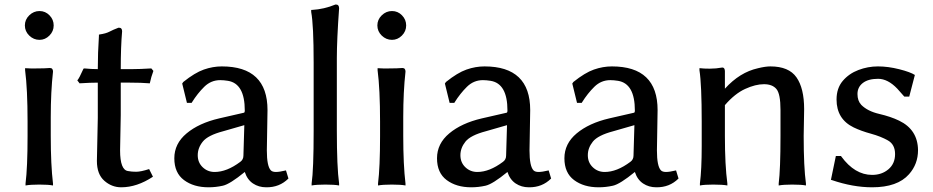

<svg xmlns="http://www.w3.org/2000/svg" viewBox="-20 -794 4046 833"><path d="M87.9 -683.6Q87.9 -709 106.9 -727.5Q126 -746.1 151.4 -746.1Q176.8 -746.1 194.8 -727.5Q212.9 -709 212.9 -683.6Q212.9 -658.2 194.3 -639.6Q175.8 -621.1 151.4 -621.1Q126 -621.1 106.9 -639.6Q87.9 -658.2 87.9 -683.6ZM88.9 -489.3V-498H92.8Q100.6 -497.1 112.3 -497.1H137.7Q175.8 -497.1 196.3 -499Q210 -499 210 -483.4Q200.2 -395.5 200.2 -286.1V-204.1Q200.2 -79.1 210 2.9V10.7Q190.4 6.8 150.4 6.8Q111.3 6.8 90.8 10.7V2Q99.6 -67.4 99.6 -204.1V-266.6Q99.6 -407.2 88.9 -489.3Z M315.4 -445.3Q323.2 -453.1 341.8 -495.1L343.8 -497.1H346.7Q377 -494.1 404.3 -494.1Q404.3 -565.4 409.2 -637.7V-643.6L412.1 -644.5Q439.5 -648.4 455.1 -656.7Q470.7 -665 494.1 -673.8H496.1Q509.8 -673.8 509.8 -658.2Q503.9 -591.8 503.9 -494.1H553.7Q586.9 -494.1 634.8 -497.1H636.7L645.5 -486.3L636.7 -460L629.9 -432.6H627Q593.8 -435.5 543.9 -435.5H503.9V-294.9L501 -141.6Q501 -55.7 536.1 -51.8Q550.8 -48.8 570.8 -48.8Q590.8 -48.8 627 -60.5L643.6 -27.3Q574.2 18.6 505.9 18.6Q464.8 18.6 432.6 -9.8Q400.4 -38.1 400.4 -95.7L404.3 -282.2V-435.5Q372.1 -435.5 327.1 -432.6H325.2Z M930.7 -280.3 1037.1 -304.7Q1042 -304.7 1042 -314.5Q1042 -431.6 968.8 -443.4Q950.2 -446.3 935.5 -446.3Q895.5 -446.3 866.2 -417.5Q836.9 -388.7 812.5 -349.6L811.5 -347.7H791L770.5 -431.6L775.4 -438.5Q825.2 -478.5 864.3 -492.2Q903.3 -505.9 942.4 -505.9Q1140.6 -505.9 1140.6 -316.4L1137.7 -141.6Q1137.7 -72.3 1155.3 -54.7Q1162.1 -47.9 1177.2 -47.9Q1192.4 -47.9 1220.7 -54.7L1231.4 -19.5Q1192.4 19.5 1134.8 18.6Q1102.5 18.6 1077.6 2Q1052.7 -14.6 1042 -47.9Q977.5 4.9 946.8 11.7Q916 18.6 884.8 18.6Q820.3 18.6 778.3 -12.7Q736.3 -43.9 736.3 -107.4Q736.3 -170.9 789.6 -215.3Q842.8 -259.8 930.7 -280.3ZM911.1 -47.9Q963.9 -47.9 1022.5 -91.8Q1036.1 -101.6 1036.1 -119.1L1040 -251L948.2 -224.6Q881.8 -207 859.9 -179.7Q837.9 -152.3 837.9 -120.6Q837.9 -88.9 859.4 -68.4Q880.9 -47.9 911.1 -47.9Z M1330.1 -742.2V-751H1334Q1385.7 -753.9 1435.5 -774.4H1437.5Q1451.2 -774.4 1451.2 -757.8Q1441.4 -620.1 1441.4 -542V-226.6Q1441.4 -69.3 1451.2 2V10.7Q1431.6 6.8 1391.6 6.8Q1352.5 6.8 1332 10.7V2Q1340.8 -57.6 1340.8 -226.6V-521.5Q1340.8 -685.5 1330.1 -742.2Z M1617.2 -683.6Q1617.2 -709 1636.2 -727.5Q1655.3 -746.1 1680.7 -746.1Q1706.1 -746.1 1724.1 -727.5Q1742.2 -709 1742.2 -683.6Q1742.2 -658.2 1723.6 -639.6Q1705.1 -621.1 1680.7 -621.1Q1655.3 -621.1 1636.2 -639.6Q1617.2 -658.2 1617.2 -683.6ZM1618.2 -489.3V-498H1622.1Q1629.9 -497.1 1641.6 -497.1H1667Q1705.1 -497.1 1725.6 -499Q1739.3 -499 1739.3 -483.4Q1729.5 -395.5 1729.5 -286.1V-204.1Q1729.5 -79.1 1739.3 2.9V10.7Q1719.7 6.8 1679.7 6.8Q1640.6 6.8 1620.1 10.7V2Q1628.9 -67.4 1628.9 -204.1V-266.6Q1628.9 -407.2 1618.2 -489.3Z M2070.3 -280.3 2176.8 -304.7Q2181.6 -304.7 2181.6 -314.5Q2181.6 -431.6 2108.4 -443.4Q2089.8 -446.3 2075.2 -446.3Q2035.2 -446.3 2005.9 -417.5Q1976.6 -388.7 1952.1 -349.6L1951.2 -347.7H1930.7L1910.2 -431.6L1915 -438.5Q1964.8 -478.5 2003.9 -492.2Q2043 -505.9 2082 -505.9Q2280.3 -505.9 2280.3 -316.4L2277.3 -141.6Q2277.3 -72.3 2294.9 -54.7Q2301.8 -47.9 2316.9 -47.9Q2332 -47.9 2360.4 -54.7L2371.1 -19.5Q2332 19.5 2274.4 18.6Q2242.2 18.6 2217.3 2Q2192.4 -14.6 2181.6 -47.9Q2117.2 4.9 2086.4 11.7Q2055.7 18.6 2024.4 18.6Q1960 18.6 1918 -12.7Q1876 -43.9 1876 -107.4Q1876 -170.9 1929.2 -215.3Q1982.4 -259.8 2070.3 -280.3ZM2050.8 -47.9Q2103.5 -47.9 2162.1 -91.8Q2175.8 -101.6 2175.8 -119.1L2179.7 -251L2087.9 -224.6Q2021.5 -207 1999.5 -179.7Q1977.5 -152.3 1977.5 -120.6Q1977.5 -88.9 1999 -68.4Q2020.5 -47.9 2050.8 -47.9Z M2623 -280.3 2729.5 -304.7Q2734.4 -304.7 2734.4 -314.5Q2734.4 -431.6 2661.1 -443.4Q2642.6 -446.3 2627.9 -446.3Q2587.9 -446.3 2558.6 -417.5Q2529.3 -388.7 2504.9 -349.6L2503.9 -347.7H2483.4L2462.9 -431.6L2467.8 -438.5Q2517.6 -478.5 2556.6 -492.2Q2595.7 -505.9 2634.8 -505.9Q2833 -505.9 2833 -316.4L2830.1 -141.6Q2830.1 -72.3 2847.7 -54.7Q2854.5 -47.9 2869.6 -47.9Q2884.8 -47.9 2913.1 -54.7L2923.8 -19.5Q2884.8 19.5 2827.1 18.6Q2794.9 18.6 2770 2Q2745.1 -14.6 2734.4 -47.9Q2669.9 4.9 2639.2 11.7Q2608.4 18.6 2577.1 18.6Q2512.7 18.6 2470.7 -12.7Q2428.7 -43.9 2428.7 -107.4Q2428.7 -170.9 2481.9 -215.3Q2535.2 -259.8 2623 -280.3ZM2603.5 -47.9Q2656.2 -47.9 2714.8 -91.8Q2728.5 -101.6 2728.5 -119.1L2732.4 -251L2640.6 -224.6Q2574.2 -207 2552.2 -179.7Q2530.3 -152.3 2530.3 -120.6Q2530.3 -88.9 2551.8 -68.4Q2573.2 -47.9 2603.5 -47.9Z M3014.6 -489.3V-498H3018.6Q3032.2 -496.1 3059.6 -496.1Q3086.9 -496.1 3113.3 -501H3114.3Q3124 -501 3125 -486.3V-409.2Q3189.5 -480.5 3268.6 -498Q3300.8 -505.9 3322.3 -505.9Q3402.3 -505.9 3435.5 -458.5Q3468.8 -411.1 3468.8 -320.3L3466.8 -204.1Q3466.8 -69.3 3476.6 2V10.7Q3457 6.8 3417 6.8Q3378.9 6.8 3358.4 10.7V2Q3366.2 -59.6 3366.2 -204.1V-317.4Q3366.2 -386.7 3348.6 -407.7Q3331.1 -428.7 3294.4 -428.7Q3257.8 -428.7 3212.9 -408.2Q3168 -387.7 3125 -337.9V-204.1Q3125 -77.1 3135.7 2V10.7Q3116.2 6.8 3074.2 6.8Q3036.1 6.8 3016.6 10.7V2Q3024.4 -58.6 3024.4 -160.2V-266.6Q3024.4 -426.8 3014.6 -489.3Z M3585 -13.7 3606.4 -117.2H3628.9L3629.9 -115.2Q3688.5 -35.2 3763.7 -35.2Q3805.7 -35.2 3834.5 -59.6Q3863.3 -84 3863.3 -125.5Q3863.3 -167 3832.5 -184.6Q3801.8 -202.1 3758.8 -213.9Q3715.8 -225.6 3683.6 -241.2Q3609.4 -277.3 3609.4 -362.3Q3609.4 -411.1 3636.2 -442.9Q3663.1 -474.6 3704.1 -490.2Q3745.1 -505.9 3789.1 -505.9Q3833 -505.9 3881.3 -493.7Q3929.7 -481.4 3949.2 -468.8L3924.8 -375H3903.3L3873 -409.2Q3832 -452.1 3789.6 -452.1Q3747.1 -452.1 3723.6 -434.1Q3700.2 -416 3700.2 -386.2Q3700.2 -356.4 3716.8 -338.9Q3744.1 -311.5 3794.4 -299.8Q3844.7 -288.1 3880.9 -270.5Q3961.9 -231.4 3962.9 -142.6Q3962.9 -82 3923.8 -38.1Q3874 18.6 3763.7 18.6Q3680.7 18.6 3588.9 -12.7Z"/></svg>

Font: GenEi LateMin v2
Style: Medium
Weight: 500
Designer: o_tamon (Modified)
Foundry: o_tamon / Adobe Systems Incorporated / FONT 910 / Philipp H. Poll
Version: Version 2.1;Original Version 1.004